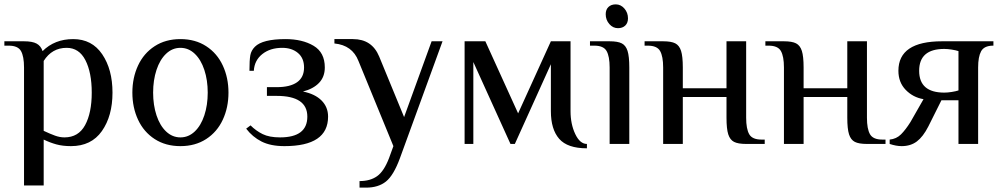

<svg xmlns="http://www.w3.org/2000/svg" viewBox="-23 -659 4586 879"><path d="M87 -350Q87 -401 73 -425.5Q59 -450 17 -450H-3V-470H87Q125 -470 144.5 -459.5Q164 -449 172 -425Q227 -480 312 -480Q398 -480 445 -410.5Q492 -341 492 -235Q492 -128 443.5 -59Q395 10 302 10Q264 10 235 2Q206 -6 177 -20V190H87ZM397 -235Q397 -327 368 -383.5Q339 -440 282 -440Q215 -440 177 -380V-60Q207 -46 229 -38Q251 -30 272 -30Q336 -30 366.5 -86Q397 -142 397 -235Z M583 -235Q583 -303 609 -359Q635 -415 685 -447.5Q735 -480 803 -480Q871 -480 921 -447.5Q971 -415 997 -359Q1023 -303 1023 -235Q1023 -167 997 -111Q971 -55 921 -22.5Q871 10 803 10Q735 10 685 -22.5Q635 -55 609 -111Q583 -167 583 -235ZM928 -235Q928 -292 912.5 -339Q897 -386 868.5 -413Q840 -440 803 -440Q766 -440 737.5 -413Q709 -386 693.5 -339Q678 -292 678 -235Q678 -178 693.5 -131Q709 -84 737.5 -57Q766 -30 803 -30Q840 -30 868.5 -57Q897 -84 912.5 -131Q928 -178 928 -235Z M1104 -70 1124 -85Q1149 -60 1179.5 -45Q1210 -30 1259 -30Q1384 -30 1384 -125Q1384 -220 1244 -220H1199V-260H1244Q1305 -260 1337 -282.5Q1369 -305 1369 -350Q1369 -393 1341 -416.5Q1313 -440 1269 -440Q1214 -440 1178 -411.5Q1142 -383 1139 -335H1119Q1119 -384 1123 -406Q1127 -428 1144 -445Q1179 -480 1284 -480Q1361 -480 1412.5 -449.5Q1464 -419 1464 -350Q1464 -307 1437.5 -279.5Q1411 -252 1364 -240Q1419 -229 1449 -199Q1479 -169 1479 -125Q1479 10 1279 10Q1216 10 1174.5 -11Q1133 -32 1104 -70Z M1623 170Q1672 170 1703.5 147.5Q1735 125 1758 65L1778 10L1618 -380Q1590 -452 1508 -460V-480H1593Q1680 -480 1713 -400L1827 -123L1953 -470H2003L1808 65Q1779 144 1744 172Q1709 200 1653 200H1623Z M2499 -150V-365L2334 0H2314L2144 -375V0H2104V-470H2199L2349 -140L2499 -470H2589V-150Q2589 -91 2610.5 -45.5Q2632 0 2664 0V20Q2575 20 2537 -23.5Q2499 -67 2499 -150Z M2750 -594Q2750 -615 2762.5 -627Q2775 -639 2796 -639Q2819 -639 2835.5 -620Q2852 -601 2852 -575Q2852 -554 2839.5 -542Q2827 -530 2806 -530Q2783 -530 2766.5 -549Q2750 -568 2750 -594ZM2768 -350Q2768 -401 2754 -425.5Q2740 -450 2698 -450H2678V-470H2768Q2805 -470 2823.5 -460.5Q2842 -451 2850 -426Q2858 -401 2858 -350V0H2768Z M3013 -350Q3013 -401 2999 -425.5Q2985 -450 2943 -450H2928V-470H3013Q3050 -470 3068.5 -460.5Q3087 -451 3095 -426Q3103 -401 3103 -350V-255H3303V-470H3393V-120Q3393 -69 3407 -44.5Q3421 -20 3463 -20H3478V0H3393Q3356 0 3337.5 -9.5Q3319 -19 3311 -44Q3303 -69 3303 -120V-215H3103V0H3013Z M3566 -350Q3566 -401 3552 -425.5Q3538 -450 3496 -450H3481V-470H3566Q3603 -470 3621.5 -460.5Q3640 -451 3648 -426Q3656 -401 3656 -350V-255H3856V-470H3946V-120Q3946 -69 3960 -44.5Q3974 -20 4016 -20H4031V0H3946Q3909 0 3890.5 -9.5Q3872 -19 3864 -44Q3856 -69 3856 -120V-215H3656V0H3566Z M4050 0V-20Q4081 -23 4102 -44Q4123 -65 4145 -100L4205 -205Q4157 -213 4123.5 -247.5Q4090 -282 4090 -335Q4090 -470 4290 -470H4525V-450H4521Q4482 -449 4468.5 -424Q4455 -399 4455 -350V0H4365V-200H4287L4227 -80Q4203 -33 4174.5 -11.5Q4146 10 4105 10Q4080 10 4050 0ZM4365 -245V-425Q4353 -429 4334 -432Q4315 -435 4300 -435Q4185 -435 4185 -335Q4185 -235 4300 -235Q4315 -235 4334 -238Q4353 -241 4365 -245Z"/></svg>

Font: El Messiri
Style: Regular
Weight: 400
Designer: Mohamed Gaber
Foundry: Kief Type Foundry
Version: Version 2.006